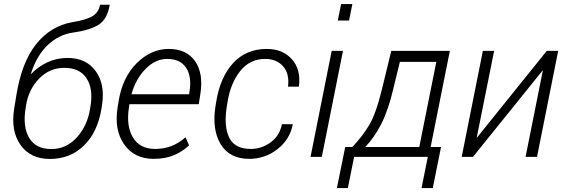

<svg xmlns="http://www.w3.org/2000/svg" viewBox="-20 -782 2815 957"><path d="M316.9 -493.2Q409.7 -493.2 457.3 -427.2Q504.9 -361.3 488.3 -256.8L485.8 -240.7Q466.8 -123.5 398.4 -56.6Q330.1 10.3 228.5 10.3Q131.8 10.3 82.3 -59.6Q32.7 -129.4 50.8 -240.7L51.8 -246.6L53.2 -256.8L54.7 -264.6L60.5 -301.3Q86.9 -469.7 159.4 -561Q231.9 -652.3 340.3 -671.4Q410.6 -682.6 441.7 -702.1Q472.7 -721.7 478.5 -758.3H526.9Q515.1 -686 471.4 -658.7Q427.7 -631.3 343.8 -619.6Q273.9 -609.9 218.8 -558.3Q163.6 -506.8 133.8 -414.1L135.3 -413.6Q170.9 -450.7 217.3 -471.9Q263.7 -493.2 316.9 -493.2ZM299.8 -443.8Q226.6 -443.8 174.3 -389.4Q122.1 -335 109.9 -256.8L107.4 -240.7Q92.8 -150.4 125.5 -94.7Q158.2 -39.1 236.3 -39.1Q310.1 -39.1 362.8 -96.9Q415.5 -154.8 429.2 -240.7L431.6 -256.8Q444.8 -339.8 411.4 -391.8Q377.9 -443.8 299.8 -443.8Z M745.1 9.8Q649.9 9.8 598.9 -62.3Q547.9 -134.3 566.4 -248.5L570.8 -275.4Q589.8 -395.5 661.1 -466.8Q732.4 -538.1 820.8 -538.1Q909.7 -538.1 952.4 -477.1Q995.1 -416 978.5 -312.5L970.7 -262.7H625L623 -248.5Q607.9 -154.3 642.6 -96.9Q677.2 -39.6 752.9 -39.6Q796.4 -39.6 833.5 -53.7Q870.6 -67.9 904.8 -97.7L922.4 -57.6Q889.6 -26.4 846.9 -8.3Q804.2 9.8 745.1 9.8ZM813 -488.3Q754.9 -488.3 705.8 -438.7Q656.7 -389.2 635.3 -312H922.4L924.8 -326.7Q936.5 -399.9 907.7 -444.1Q878.9 -488.3 813 -488.3Z M1230.5 -39.6Q1283.2 -39.6 1328.4 -72Q1373.5 -104.5 1385.3 -163.1H1439.5Q1425.3 -86.9 1363 -38.6Q1300.8 9.8 1222.7 9.8Q1124 9.8 1079.8 -63.5Q1035.6 -136.7 1054.2 -253.9L1057.6 -274.4Q1077.1 -396.5 1141.8 -467.3Q1206.5 -538.1 1309.6 -538.1Q1388.7 -538.1 1434.8 -486.8Q1481 -435.5 1469.7 -350.1H1415.5Q1423.8 -413.6 1391.6 -450.9Q1359.4 -488.3 1301.8 -488.3Q1225.1 -488.3 1177 -427.5Q1128.9 -366.7 1114.3 -274.4L1110.8 -253.9Q1094.7 -155.3 1121.8 -97.4Q1148.9 -39.6 1230.5 -39.6Z M1584 0H1527.8L1633.3 -528.3H1689.5ZM1719.7 -679.7H1663.6L1680.2 -761.7H1736.3Z M1736.3 -49.3Q1786.1 -102.1 1820.1 -158.4Q1854 -214.8 1883.8 -337.4L1930.2 -528.3H2222.2L2126.5 -49.3H2178.2L2137.2 155.3H2081.1L2112.3 0H1745.1L1713.9 155.3H1659.2L1700.7 -49.3ZM1939.9 -337.4Q1915 -231.4 1879.9 -163.1Q1844.7 -94.7 1800.3 -49.3H2069.8L2154.8 -473.6H1973.1Z M2705.1 -528.3H2762.2L2656.7 0H2599.6L2685.5 -429.7L2684.1 -430.2L2337.4 0H2281.2L2386.7 -528.3H2442.9L2356.4 -97.2L2357.9 -96.7Z"/></svg>

Font: Franko
Style: Light Italic
Weight: 300
Designer: Google
Version: Version 1.200310; 2013